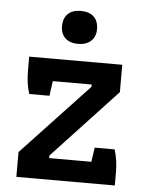

<svg xmlns="http://www.w3.org/2000/svg" viewBox="-50 -707 567 748"><g transform="rotate(5 233.5 -333.0)"><path d="M168 -600Q168 -632 186 -649Q204 -666 236 -666Q269 -666 287 -649Q305 -632 305 -600Q305 -571 286.5 -554Q268 -537 236 -537Q204 -537 186 -554Q168 -571 168 -600ZM42 -97 303 -375V-384H151L143 -326H64Q51 -365 51 -417V-471H415V-364L163 -94V-84H328L336 -140H414Q427 -99 427 -52V0H42Z"/></g></svg>

Font: Athiti SemiBold
Style: Regular
Weight: 600
Designer: CadsonDemak Team
Foundry: CadsonDemak
Version: Version 1.032